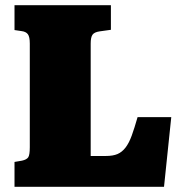

<svg xmlns="http://www.w3.org/2000/svg" viewBox="-20 -721 701 741"><path d="M36 0V-96L65 -101Q83 -105 89 -114Q95 -123 95 -153V-553Q95 -579 87.5 -589Q80 -599 63 -601L36 -605V-701H408V-606L365 -600Q344 -597 337 -587Q330 -577 330 -553V-119H388Q416 -119 433.5 -126.5Q451 -134 464.5 -151.5Q478 -169 488.5 -198Q499 -227 511 -269H641L613 0Z"/></svg>

Font: Literata Black
Style: Regular
Weight: 900
Designer: Latin by Veronika Burian and Jose Scaglione. Greek by Irene Vlachou. Cyrillic by Vera Evstafieva.
Foundry: TypeTogether
Version: Version 3.103;gftools[0.9.29]